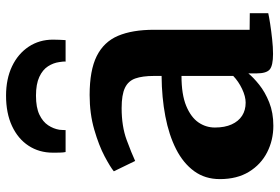

<svg xmlns="http://www.w3.org/2000/svg" viewBox="-158 -710 880 603"><g transform="rotate(-90 281.5 -408.0)"><path d="M188.5 11Q143.5 11 105.2 -8.5Q67 -28 44 -65.5Q21 -103 21 -157Q21 -203.5 46 -237.8Q71 -272 115.2 -294.5Q159.5 -317 218.2 -328.2Q277 -339.5 345 -340V-364Q345 -400 337.2 -422.2Q329.5 -444.5 307.8 -455Q286 -465.5 244 -465.5Q187 -465.5 144.2 -449.8Q101.5 -434 78 -423L45.5 -490Q58 -500.5 92.2 -518.8Q126.5 -537 176.5 -551.5Q226.5 -566 285 -566Q362.5 -566 407.2 -543.8Q452 -521.5 471 -476.8Q490 -432 490 -363.5V-63.5L542 -63V-5Q531 -2.5 508.5 1Q486 4.5 460.5 7.2Q435 10 414 10Q377.5 10 365.2 -0.5Q353 -11 353 -42V-67.5Q340.5 -52 317.5 -33.5Q294.5 -15 262 -2Q229.5 11 188.5 11ZM261 -76Q280.5 -76 304.2 -87.2Q328 -98.5 345 -115V-277.5Q287 -277.5 251.2 -262.8Q215.5 -248 199.2 -224.5Q183 -201 183 -172.5Q183 -141.5 192.8 -120Q202.5 -98.5 220 -87.2Q237.5 -76 261 -76ZM283 -828.5Q335.5 -828.5 375 -809.8Q414.5 -791 436.8 -757.5Q459 -724 459 -681Q459 -672 458.5 -660Q458 -648 457.5 -641.5H390Q390.5 -645 390 -650.2Q389.5 -655.5 388.5 -661.5Q386 -680 375.2 -696.8Q364.5 -713.5 342 -724Q319.5 -734.5 283 -734.5Q246 -734.5 223.5 -723.8Q201 -713 190 -696.2Q179 -679.5 176 -661Q175.5 -655.5 175.2 -650.2Q175 -645 175 -641.5H106Q104.5 -648 104.2 -660Q104 -672 104 -681.5Q104 -724.5 125.8 -757.8Q147.5 -791 187.8 -809.8Q228 -828.5 283 -828.5Z"/></g></svg>

Font: Merriweather 24pt ExtraBold
Style: Regular
Weight: 800
Version: Version 2.100